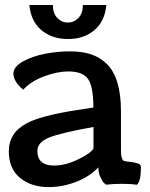

<svg xmlns="http://www.w3.org/2000/svg" viewBox="-20 -742 605 775"><path d="M254.9 -584.5Q189.5 -584.5 147 -620.4Q104.5 -656.2 98.6 -721.7H193.4Q193.4 -688 211.4 -669.4Q229.5 -650.9 253.9 -650.9Q278.3 -650.9 296.4 -669.4Q314.5 -688 314.5 -721.7H409.2Q403.3 -656.2 361.1 -620.4Q318.8 -584.5 254.9 -584.5ZM377 -66.4Q341.3 -28.8 286.9 -7.8Q232.4 13.2 176.3 13.2Q106.4 13.2 61 -23.9Q15.6 -61 15.6 -131.3Q15.6 -206.5 88.4 -244.6Q143.1 -273.9 275.9 -295.4Q300.8 -299.8 356.9 -308.1Q356.9 -391.1 335.9 -422.4Q314.9 -453.6 255.4 -453.6Q211.9 -453.6 158.7 -434.1Q105.5 -414.6 73.7 -379.9Q34.2 -413.1 34.2 -444.8Q34.2 -472.2 71.8 -493.4Q109.4 -514.6 160.4 -524.7Q211.4 -534.7 262.7 -534.7Q311 -534.7 347.4 -522.7Q383.8 -510.7 411.6 -483.4Q439.5 -456.1 453.9 -408.2Q468.3 -360.4 468.3 -292V-135.7Q468.3 -115.7 471.4 -105.7Q474.6 -95.7 478.5 -93.5Q482.4 -91.3 491.2 -90.3Q506.3 -88.9 513.7 -87.6Q521 -86.4 530.8 -84Q540.5 -81.5 544.7 -77.6Q548.8 -73.7 548.8 -67.9Q548.8 -10.3 532.7 3.9Q509.3 0 471.7 0Q437.5 0 408.2 3.4Q404.8 1 399.7 -3.4Q394.5 -7.8 385.7 -25.9Q377 -43.9 377 -66.4ZM198.7 -73.7Q243.2 -73.7 294.9 -98.4Q346.7 -123 357.4 -143.1V-229.5Q224.1 -205.6 177.5 -186.5Q130.9 -167.5 130.9 -132.8Q130.9 -73.7 198.7 -73.7Z"/></svg>

Font: Coustard
Style: Regular
Weight: 400
Foundry: vernon adams
Version: Version 1.001